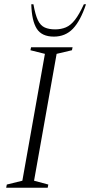

<svg xmlns="http://www.w3.org/2000/svg" viewBox="-20 -882 424 902"><path d="M9 0 12 -15 85 -33 191 -629 123 -646 126 -660H321L318 -646L246 -629L140 -33L207 -15L204 0ZM233 -710Q176 -710 152.5 -747.5Q129 -785 127 -862H137Q146 -812 158 -787Q170 -762 190 -753Q210 -744 239 -744Q267 -744 289.5 -753.5Q312 -763 332 -788.5Q352 -814 374 -862H384Q358 -784 322.5 -747Q287 -710 233 -710Z"/></svg>

Font: Spectral ExtraLight
Style: Italic
Weight: 275
Italic angle: -10°
Designer: Jean-Baptiste Levee
Foundry: Production Type
Version: Version 2.001